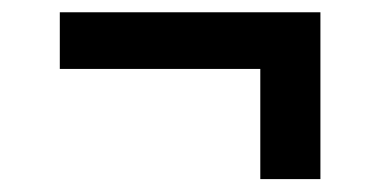

<svg xmlns="http://www.w3.org/2000/svg" viewBox="-20 -402 604 305"><path d="M393.5 -117.5V-292.5H75V-382.5H489V-117.5Z"/></svg>

Font: Spline Sans Medium
Style: Regular
Weight: 500
Designer: Eben Sorkin, Mirko Velimirovic
Foundry: Sorkin Type
Version: Version 1.000; ttfautohint (v1.8.3)